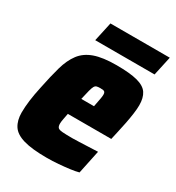

<svg xmlns="http://www.w3.org/2000/svg" viewBox="-165 -769 803 877"><g transform="rotate(30 236.5 -330.5)"><path d="M215 8Q136 8 91.5 -5Q47 -18 29.5 -45.5Q12 -73 12 -114Q12 -143 16.5 -178Q21 -213 30 -254Q44 -323 58 -372.5Q72 -422 96.5 -454.5Q121 -487 164.5 -502.5Q208 -518 280 -518Q351 -518 390.5 -507.5Q430 -497 445.5 -473.5Q461 -450 461 -411Q461 -392 457.5 -366.5Q454 -341 448.5 -312.5Q443 -284 436 -254L427 -214H198Q195 -198 192 -182.5Q189 -167 189 -158Q189 -144 194.5 -137.5Q200 -131 218 -129.5Q236 -128 272 -128Q285 -128 307.5 -129Q330 -130 355.5 -131Q381 -132 404 -133L378 -9Q360 -4 333 -0.5Q306 3 275.5 5.5Q245 8 215 8ZM217 -304H284L287 -320Q291 -340 293 -351.5Q295 -363 295 -371Q295 -380 292 -384Q289 -388 283 -389Q277 -390 268 -390Q256 -390 249 -388Q242 -386 237.5 -378Q233 -370 228.5 -352.5Q224 -335 217 -304ZM138 -568 160 -669H473L451 -568Z"/></g></svg>

Font: Saira SemiCondensed Black
Style: Italic
Weight: 900
Width: 4
Italic angle: -12°
Designer: Hector Gatti with collaboration of the Omnibus-Type team
Foundry: Omnibus-Type
Version: Version 1.101